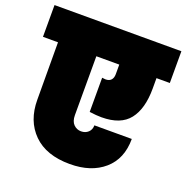

<svg xmlns="http://www.w3.org/2000/svg" viewBox="-140 -859 932 960"><g transform="rotate(20 326.5 -379.5)"><path d="M664 -571H593V-515Q593 -408 548 -350.5Q503 -293 401 -293Q375 -293 337 -298V-480Q349 -478 355 -478Q375 -478 385 -489Q395 -500 395 -520V-571H273V-258Q273 -225 289.5 -208.5Q306 -192 329 -192Q352 -192 367 -206Q382 -220 382 -243H581Q581 -137 513 -78Q445 -19 332 -19Q206 -19 138 -86.5Q70 -154 70 -266L69 -571H-11V-740H664Z"/></g></svg>

Font: Fz Poppins Black
Style: Regular
Weight: 900
Designer: Ninad Kale (Devanagari), Jonny Pinhorn (Latin)
Foundry: Indian Type Foundry
Version: Vit hóa bi Vntype.Com & FontZin.Com